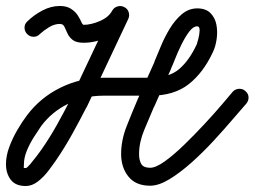

<svg xmlns="http://www.w3.org/2000/svg" viewBox="-43 -591 851 642"><path d="M90 -477Q82 -468 69.5 -468Q57 -468 48 -477Q39 -486 39 -498.5Q39 -511 48 -519Q69 -540 98 -555.5Q127 -571 157 -571Q180 -571 194.5 -561.5Q209 -552 217 -539.5Q225 -527 229 -517.5Q233 -508 237 -508Q261 -508 290.5 -520.5Q320 -533 332 -555Q338 -566 350 -569.5Q362 -573 373 -567Q384 -561 387.5 -549.5Q391 -538 385 -527Q365 -490 321.5 -469Q278 -448 237 -448Q212 -448 200 -457.5Q188 -467 182.5 -479.5Q177 -492 172.5 -501.5Q168 -511 157 -511Q139 -511 121 -500Q103 -489 90 -477Q90 -477 90 -477Q90 -477 90 -477ZM371 -568Q383 -563 387 -551Q391 -539 386 -528Q351 -454 316.5 -380.5Q282 -307 247 -233Q247 -233 247 -232Q246 -232 246 -232Q223 -187 198 -142Q173 -97 145 -56Q134 -40 118.5 -19.5Q103 1 83.5 16Q64 31 43 31Q9 31 -7 10Q-23 -11 -23 -42Q-23 -70 -12 -99.5Q-1 -129 15 -156.5Q31 -184 47 -205Q92 -265 159.5 -298Q227 -331 301 -331Q340 -331 380 -331Q420 -331 460 -331Q522 -331 556 -360Q590 -389 615 -443Q616 -446 620 -460.5Q624 -475 624.5 -489Q625 -503 616 -503Q616 -503 616 -503Q616 -503 616 -503Q603 -503 589.5 -485Q576 -467 563.5 -441.5Q551 -416 542 -393Q533 -370 529 -362Q529 -362 529 -361Q529 -361 529 -361Q515 -329 500.5 -297Q486 -265 472 -233Q472 -233 472 -234Q472 -234 472 -234Q457 -199 439.5 -157Q422 -115 422 -76Q422 -55 429.5 -42.5Q437 -30 459 -30Q478 -30 508 -51.5Q538 -73 572.5 -106.5Q607 -140 640.5 -176Q674 -212 699 -241.5Q724 -271 735 -284Q743 -293 755.5 -294Q768 -295 777 -287Q787 -279 788 -267Q789 -255 781 -245Q764 -226 735.5 -192.5Q707 -159 671.5 -120.5Q636 -82 598 -48Q560 -14 524 8Q488 30 459 30Q411 30 386.5 -0.5Q362 -31 362 -76Q362 -122 380.5 -169Q399 -216 417 -258Q417 -258 417 -258Q417 -258 417 -258Q431 -290 445.5 -321.5Q460 -353 474 -385Q474 -385 474 -385Q473 -384 473 -384Q482 -405 494.5 -435.5Q507 -466 524.5 -495Q542 -524 565 -543.5Q588 -563 617 -563Q617 -563 616 -563Q616 -563 616 -563Q645 -563 660.5 -547.5Q676 -532 680.5 -509Q685 -486 681.5 -461Q678 -436 669 -417Q637 -348 588 -309.5Q539 -271 460 -271Q420 -271 380 -271Q340 -271 301 -271Q241 -271 186 -244.5Q131 -218 95 -170Q84 -154 70 -132Q56 -110 46.5 -86.5Q37 -63 37 -42Q37 -32 36.5 -30.5Q36 -29 43 -29Q47 -29 58 -42Q69 -55 80 -69.5Q91 -84 95 -90Q123 -130 147 -173Q171 -216 193 -259Q193 -259 193 -259Q192 -258 192 -258Q227 -332 262 -406Q297 -480 332 -554Q337 -565 348.5 -569Q360 -573 371 -568Z"/></svg>

Font: FRB American Cursive Guidelines
Style: Bold Italic
Weight: 700
Italic angle: -25°
Version: Version 2.0;Modular Font Editor K font №1